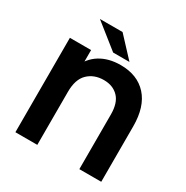

<svg xmlns="http://www.w3.org/2000/svg" viewBox="-199 -1067 1194 1233"><g transform="rotate(30 398.0 -450.5)"><path d="M82.9 0V-700H240.1V-525.6L206 -553.9Q238.8 -633.8 302.1 -672.8Q365.4 -711.8 454.2 -711.8Q578.8 -711.8 649.2 -634Q719.5 -556.2 719.5 -410.4V0H557.1V-405.2Q557.1 -491.2 516.5 -532.8Q475.9 -574.5 408.4 -574.5Q337.1 -574.5 291.2 -530.5Q245.3 -486.5 245.3 -393.6V0ZM370.7 -757 189.4 -901.3H357.3L491.7 -757Z"/></g></svg>

Font: Montserrat Alternates Thin
Style: Regular
Weight: 100
Designer: Julieta Ulanovsky
Foundry: Julieta Ulanovsky
Version: Version 9.000